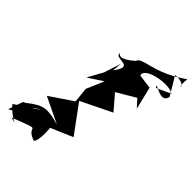

<svg xmlns="http://www.w3.org/2000/svg" viewBox="-429 -967 1314 1314"><g transform="rotate(45 228.0 -310.0)"><path d="M479 -639C440 -692 569 -570 589 -661L509 -795C646 -805 573 -697 589 -833C391 -692 267 -728 250 -671C303 -728 170 -574 135 -634C127 -574 287 -647 186 -517L193 -588L153 -464L92 -353L199 -423L144 -295L155 -185L-11 -73L176 17C58 -16 20 -14 -72 58C-100 90 -79 14 -133 179C-49 141 -71 66 29 23L-138 133C-71 216 15 224 -77 203C167 109 16 163 141 207C174 206 164 -5 147 70L134 77L319 -2L170 -205L393 -314L301 -421L437 -501L487 -446L447 -610L344 -623C318 -689 527 -727 582 -686Z"/></g></svg>

Font: Asimov Silicon
Style: Regular
Weight: 400
Designer: Google
Version: Version 2.000980; 2014